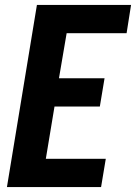

<svg xmlns="http://www.w3.org/2000/svg" viewBox="-20 -755 549 775"><path d="M8 0 129 -735H509L491 -621H249L218 -439H402L383 -325H200L165 -114H407L388 0Z"/></svg>

Font: Iosevka SS04 Heavy
Style: Italic
Weight: 900
Italic angle: -9°
Monospace: yes
Designer: Belleve Invis
Foundry: Belleve Invis
Version: Version 19.0.0; ttfautohint (v1.8.4)